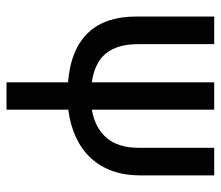

<svg xmlns="http://www.w3.org/2000/svg" viewBox="-64 -614 678 590"><g transform="rotate(90 275.0 -319.0)"><path d="M316.9 0V-189.9C348.5 -193.8 376.8 -201.7 401.9 -213.4C426.9 -225.1 448.2 -240.3 465.6 -259C483 -277.8 496.3 -299.9 505.4 -325.4C514.5 -351 519 -379.6 519 -411.1V-638.2H434.1V-405.8C434.1 -364.1 424 -331.4 403.8 -307.6C383.6 -283.9 354.7 -268.7 316.9 -262.2V-638.2H232.9V-262.2C193.2 -267.7 163.7 -282.1 144.5 -305.2C125.3 -328.3 115.7 -361.5 115.7 -404.8V-638.2H30.8V-397.9C30.8 -367.7 34.7 -340.3 42.7 -315.7C50.7 -291.1 62.9 -269.9 79.3 -252.2C95.8 -234.5 116.7 -220.2 142.1 -209.5C167.5 -198.7 197.8 -191.9 232.9 -189V0Z"/></g></svg>

Font: CodeNewRoman Nerd Font Mono
Style: Regular
Weight: 400
Monospace: yes
Designer: Sam Radian
Foundry: Code New Roman
Version: Version 2.00 November 29, 2014;Nerd Fonts 3.2.1